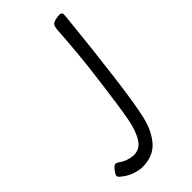

<svg xmlns="http://www.w3.org/2000/svg" viewBox="-376 -501 749 749"><g transform="rotate(-45 -1.5 -127.0)"><path d="M99 -449Q113 -452 121 -452Q130 -452 133 -447Q136 -442 134 -430L128 -370Q115 -246 108 -193L99 -119Q84 0 70 61.5Q56 123 22.5 161Q-11 199 -74 198Q-122 193 -156 164Q-166 157 -166 150Q-166 145 -160.5 137.5Q-155 130 -154 128Q-143 114 -135 114Q-129 114 -121 120Q-96 138 -64 141Q-28 143 -8 111.5Q12 80 22 27Q32 -26 46 -134L51 -173Q66 -287 74 -415Q76 -434 81 -440Q86 -446 99 -449Z"/></g></svg>

Font: Farsan
Style: Regular
Weight: 400
Version: Version 1.001g;PS 1.001;hotconv 1.0.86;makeotf.lib2.5.63406 